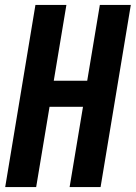

<svg xmlns="http://www.w3.org/2000/svg" viewBox="-20 -755 548 775"><path d="M1 0 123 -735H248L197 -429H332L383 -735H508L386 0H261L315 -324H180L126 0Z"/></svg>

Font: Iosevka SS04 Extrabold Oblique
Style: Regular
Weight: 800
Italic angle: -9°
Monospace: yes
Designer: Belleve Invis
Foundry: Belleve Invis
Version: Version 19.0.0; ttfautohint (v1.8.4)